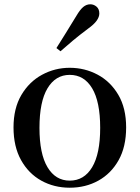

<svg xmlns="http://www.w3.org/2000/svg" viewBox="-20 -859 652 895"><path d="M305 16Q232 16 172.5 -17Q113 -50 78 -113Q43 -176 43 -265Q43 -354 79.5 -416Q116 -478 176 -510.5Q236 -543 305 -543Q375 -543 435 -511Q495 -479 531.5 -417Q568 -355 568 -265Q568 -175 533 -112.5Q498 -50 438.5 -17Q379 16 305 16ZM305 -17Q372 -17 409.5 -79.5Q447 -142 447 -263Q447 -385 409.5 -447.5Q372 -510 305 -510Q239 -510 201.5 -447.5Q164 -385 164 -263Q164 -142 201.5 -79.5Q239 -17 305 -17ZM243 -635Q264 -669 286.5 -704.5Q309 -740 336 -785Q353 -814 368 -826.5Q383 -839 401 -839Q417 -839 430 -828Q443 -817 443 -796Q443 -780 430.5 -762.5Q418 -745 390 -725Q350 -695 320 -670Q290 -645 262 -620Z"/></svg>

Font: Noto Serif KR SemiBold
Style: Regular
Weight: 600
Designer: Ryoko NISHIZUKA 西塚涼子 (kana & ideographs); Frank Grießhammer (Latin, Greek & Cyrillic); Wenlong ZHANG 张文龙 (bopomofo); San
Foundry: Adobe
Version: Version 2.003-H1;hotconv 1.1.1;makeotfexe 2.6.0